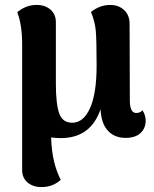

<svg xmlns="http://www.w3.org/2000/svg" viewBox="-20 -551 630 787"><path d="M229 15.1Q208.5 15.1 189.9 12.2V21Q193.8 118.2 229 186Q196.8 215.8 149.9 215.8Q115.2 215.8 93 197Q70.8 178.2 70.8 146V-370.1Q70.8 -448.2 50.8 -501Q86.4 -530.8 129.9 -530.8Q164.6 -530.8 186.8 -511.7Q209 -492.7 209 -460V-208Q209 -123.5 222.9 -85.7Q236.8 -47.9 275.9 -47.9Q322.3 -47.9 349.1 -107.9Q376 -168 376 -282.2Q376 -387.7 372.6 -425.3Q369.1 -462.9 353 -502Q389.2 -530.8 432.1 -530.8Q466.3 -530.8 488.8 -509.8Q511.2 -488.8 511.2 -453.1L512.2 -140.1Q512.2 -87.9 538.1 -87.9Q555.2 -87.9 564 -99.1Q577.1 -78.1 577.1 -57.1Q577.1 -24.9 555.7 -5.4Q534.2 14.2 495.1 14.2Q449.2 14.2 422.1 -15.4Q395 -44.9 392.1 -103Q351.6 15.1 229 15.1Z"/></svg>

Font: Arima
Style: Bold
Weight: 700
Designer: Joana Correia and Natanael Gama
Foundry: NDISCOVER
Version: Version 1.100;Glyphs 3.1.2 (3151)